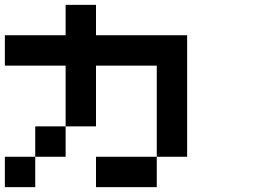

<svg xmlns="http://www.w3.org/2000/svg" viewBox="-20 -770 1040 790"><path d="M0 0V-125H125V0ZM0 -500V-625H250V-750H375V-625H750V-125H625V-500H375V-250H250V-500ZM125 -125V-250H250V-125ZM375 0V-125H625V0Z"/></svg>

Font: Galmuri7 Regular
Style: Regular
Weight: 400
Designer: Lee Minseo (quiple)
Version: Version 2.399;hotconv 1.1.1;makeotfexe 2.6.0 DEVELOPMENT